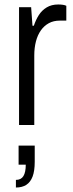

<svg xmlns="http://www.w3.org/2000/svg" viewBox="-20 -558 324 857"><path d="M65 0V-526H119L125 -443H131Q140 -470 153.5 -491Q167 -512 188.5 -525Q210 -538 240 -538Q251 -538 261 -536.5Q271 -535 276 -532V-466H247Q219 -466 198 -454.5Q177 -443 162.5 -422.5Q148 -402 140.5 -373.5Q133 -345 133 -310V0ZM51 279V245Q74 245 84.5 228Q95 211 95 177H63V92H135V164Q135 205 125.5 230Q116 255 97.5 267Q79 279 51 279Z"/></svg>

Font: Archivo SemiCondensed Light
Style: Regular
Weight: 300
Width: 4
Designer: Hector Gatti
Foundry: Omnibus-Type
Version: Version 2.001